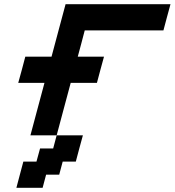

<svg xmlns="http://www.w3.org/2000/svg" viewBox="-20 -645 832 915"><path d="M58.1 250H183.1L199.7 187.5H262.2L278.8 125H341.3Q346.7 104 357.9 62.5Q369.1 21 375 0H250L233.4 62.5H170.9L153.8 125H91.3Q85.9 145.5 74.7 187.3Q63.5 229 58.1 250ZM250 0Q261.2 -42 283.4 -125Q305.7 -208 316.9 -250H441.9Q447.3 -270.5 458.5 -312.3Q469.7 -354 475.6 -375H350.6Q356.4 -396 367.4 -437.5Q378.4 -479 383.8 -500H758.8Q764.2 -520.5 775.4 -562.3Q786.6 -604 792.5 -625H292.5Q281.2 -583.5 259 -500Q236.8 -416.5 225.6 -375H100.6Q95.2 -354 84 -312.3Q72.8 -270.5 66.9 -250H191.9Q180.7 -208 158.4 -125Q136.2 -42 125 0Z"/></svg>

Font: Faithful 32x
Style: Oblique
Weight: 400
Foundry: Faithful Resource Pack
Version: Version 1.0; January 27, 2023